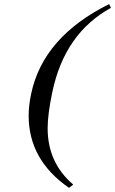

<svg xmlns="http://www.w3.org/2000/svg" viewBox="-20 -815 558 931"><path d="M518 -777Q294 -654 234 -370Q211 -261 211 -193Q211 -26 335 80L315 96Q119 -39 119 -254Q119 -304 131 -360Q189 -636 509 -795Z"/></svg>

Font: GFS Didot
Style: Bold Italic
Weight: 700
Italic angle: -12°
Designer: Designed by Takis Katsoulidis and George D. Matthiopoulos.
Foundry: Designed by Takis Katsoulidis and George D. Matthiopoulos.
Version: Version 1.0